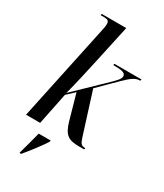

<svg xmlns="http://www.w3.org/2000/svg" viewBox="-238 -852 998 1166"><g transform="rotate(30 261.5 -269.5)"><path d="M398 6H434L436 -4C406 -4 400 -15 387 -55L296 -343L415 -461C463 -508 487 -526 521 -526L523 -536H333L331 -526C389 -526 418 -522 418 -496C418 -478 396 -456 367 -428L169 -237C193 -326 213 -422 231 -502L287 -760H115L113 -750H137C163 -750 173 -744 173 -721C173 -710 171 -696 168 -684L23 0H122L167 -222L220 -272L270 -95C294 -13 323 6 398 6ZM106 214 105 221H116C149 182 204 111 229 71L231 61H147C135 109 121 160 106 214Z"/></g></svg>

Font: Noto Serif Display ExtraCondensed Medium
Style: Italic
Weight: 500
Width: 2
Italic angle: -12°
Designer: Monotype Design Team
Foundry: Monotype Imaging Inc.
Version: Version 2.009